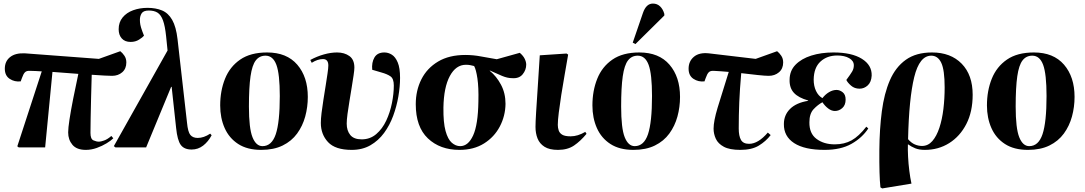

<svg xmlns="http://www.w3.org/2000/svg" viewBox="-20 -826 6083 1076"><path d="M461 14Q410 14 386 -14.5Q362 -43 362 -84Q362 -108 369.5 -157Q377 -206 390 -272Q403 -338 419 -412Q384 -415 346.5 -417.5Q309 -420 274 -423L233 0H85L77 -6L214 -426Q196 -427 179 -428Q162 -429 147 -429Q129 -430 120 -421Q111 -412 103 -389L96 -370Q62 -366 34.5 -384Q7 -402 7 -441Q7 -483 37 -506.5Q67 -530 121 -527L534 -496L654 -539Q666 -530 677 -514Q688 -498 688 -476Q688 -441 665 -421Q642 -401 608 -401Q597 -401 566 -402.5Q535 -404 494 -407Q492 -343 490.5 -280Q489 -217 488 -165Q487 -113 487 -81Q487 -47 503.5 -39.5Q520 -32 535 -32Q544 -32 563 -38.5Q582 -45 604 -64L615 -51Q602 -38 577.5 -23Q553 -8 522.5 3Q492 14 461 14Z M1054 12Q1012 12 993 -14Q974 -40 967 -109L942 -339H939L799 0H627L618 -7L919 -543L911 -622Q905 -680 893.5 -711.5Q882 -743 863 -755Q844 -767 814 -767Q784 -767 774 -751.5Q764 -736 764 -715Q764 -701 766.5 -687.5Q769 -674 777 -652L787 -626Q780 -617 759.5 -604Q739 -591 712 -591Q680 -591 662.5 -610.5Q645 -630 645 -662Q645 -701 667 -728Q689 -755 726 -768.5Q763 -782 807 -782Q853 -782 888 -767.5Q923 -753 945 -714.5Q967 -676 975 -606L1028 -139Q1033 -86 1047 -69.5Q1061 -53 1088 -53Q1105 -53 1122.5 -59Q1140 -65 1158 -77L1166 -68Q1147 -32 1118.5 -10Q1090 12 1054 12Z M1444 14Q1366 14 1315 -19Q1264 -52 1239 -108.5Q1214 -165 1214 -235Q1214 -317 1241 -384.5Q1268 -452 1326 -492Q1384 -532 1477 -532Q1587 -532 1646 -463.5Q1705 -395 1705 -283Q1705 -226 1690.5 -173Q1676 -120 1645 -77.5Q1614 -35 1564 -10.5Q1514 14 1444 14ZM1451 -7Q1503 -7 1525.5 -74Q1548 -141 1548 -288Q1548 -411 1529 -462.5Q1510 -514 1468 -514Q1434 -514 1413.5 -487.5Q1393 -461 1384 -398.5Q1375 -336 1375 -229Q1375 -107 1395 -57Q1415 -7 1451 -7Z M1951 14Q1859 14 1818.5 -29.5Q1778 -73 1778 -137Q1778 -159 1782 -193Q1786 -227 1792.5 -267Q1799 -307 1805 -345.5Q1811 -384 1815.5 -414Q1820 -444 1820 -459Q1820 -495 1790 -495Q1760 -495 1727 -474L1719 -490Q1756 -510 1795 -521Q1834 -532 1869 -532Q1910 -532 1938 -512Q1966 -492 1966 -447Q1966 -433 1961.5 -403.5Q1957 -374 1951 -336.5Q1945 -299 1938.5 -260Q1932 -221 1927.5 -187.5Q1923 -154 1923 -133Q1923 -94 1943 -69.5Q1963 -45 2007 -45Q2054 -45 2088.5 -74.5Q2123 -104 2144.5 -150Q2166 -196 2176.5 -248.5Q2187 -301 2187 -347Q2187 -385 2168.5 -398Q2150 -411 2117 -420L2066 -435Q2062 -476 2078.5 -504Q2095 -532 2134 -532Q2156 -532 2176 -519.5Q2196 -507 2209 -476Q2222 -445 2222 -390Q2222 -341 2212.5 -285.5Q2203 -230 2183.5 -177Q2164 -124 2132.5 -81Q2101 -38 2056 -12Q2011 14 1951 14Z M2555 14Q2446 14 2378 -50.5Q2310 -115 2310 -242Q2310 -319 2341.5 -381.5Q2373 -444 2435 -481Q2497 -518 2588 -518Q2633 -518 2676.5 -509.5Q2720 -501 2764 -494L2893 -530Q2912 -514 2920.5 -496.5Q2929 -479 2929 -464Q2929 -434 2909 -409.5Q2889 -385 2850 -388Q2824 -388 2794 -400.5Q2764 -413 2725 -431V-429Q2762 -399 2787.5 -351.5Q2813 -304 2813 -244Q2812 -176 2781 -117Q2750 -58 2692.5 -22Q2635 14 2555 14ZM2559 -7Q2604 -7 2631.5 -67Q2659 -127 2661 -257Q2663 -336 2655.5 -386.5Q2648 -437 2637 -456Q2625 -459 2615 -461Q2605 -463 2591 -463Q2535 -463 2501 -400Q2467 -337 2465 -223Q2464 -139 2477 -92Q2490 -45 2512 -26Q2534 -7 2559 -7Z M3107 14Q3059 14 3031.5 -3.5Q3004 -21 2992.5 -50Q2981 -79 2981 -115Q2981 -140 2984.5 -197Q2988 -254 2993.5 -336Q2999 -418 3005 -516L3155 -526L3164 -520Q3155 -466 3144.5 -407.5Q3134 -349 3125.5 -294Q3117 -239 3111.5 -195Q3106 -151 3106 -126Q3106 -110 3111 -95Q3116 -80 3131 -71Q3146 -62 3178 -62Q3218 -62 3260 -87L3267 -76Q3233 -35 3197 -10.5Q3161 14 3107 14Z M3530 14Q3452 14 3401 -19Q3350 -52 3325 -108.5Q3300 -165 3300 -235Q3300 -317 3327 -384.5Q3354 -452 3412 -492Q3470 -532 3563 -532Q3673 -532 3732 -463.5Q3791 -395 3791 -283Q3791 -226 3776.5 -173Q3762 -120 3731 -77.5Q3700 -35 3650 -10.5Q3600 14 3530 14ZM3537 -7Q3589 -7 3611.5 -74Q3634 -141 3634 -288Q3634 -411 3615 -462.5Q3596 -514 3554 -514Q3520 -514 3499.5 -487.5Q3479 -461 3470 -398.5Q3461 -336 3461 -229Q3461 -107 3481 -57Q3501 -7 3537 -7ZM3541 -579 3526 -587 3583 -753Q3601 -806 3639 -806Q3663 -806 3679.5 -790Q3696 -774 3703 -748V-739Z M4129 14Q4069 14 4036.5 -3.5Q4004 -21 3991.5 -48.5Q3979 -76 3979 -105Q3979 -147 4001.5 -222Q4024 -297 4064 -423Q4042 -425 4021 -426.5Q4000 -428 3979 -429Q3961 -430 3952 -421Q3943 -412 3935 -389L3928 -370Q3894 -366 3866.5 -384Q3839 -402 3839 -441Q3839 -483 3869 -508Q3899 -533 3953 -527L4215 -496L4335 -539Q4347 -530 4358 -514Q4369 -498 4369 -476Q4369 -441 4345.5 -421Q4322 -401 4288 -401Q4269 -401 4226.5 -405.5Q4184 -410 4134 -416Q4126 -326 4123 -253Q4120 -180 4120 -106Q4120 -64 4132.5 -42Q4145 -20 4178 -20Q4229 -20 4283 -83L4299 -69Q4272 -34 4232.5 -10Q4193 14 4129 14Z M4601 14Q4489 14 4430.5 -24Q4372 -62 4373 -131Q4373 -181 4407.5 -215.5Q4442 -250 4509 -261V-263Q4455 -278 4429.5 -305.5Q4404 -333 4405 -378Q4405 -429 4438 -463Q4471 -497 4526.5 -514.5Q4582 -532 4651 -532Q4753 -532 4810 -496.5Q4867 -461 4865 -402Q4863 -366 4843 -347.5Q4823 -329 4797 -329Q4769 -329 4749.5 -346Q4730 -363 4723 -378Q4746 -409 4755.5 -425Q4765 -441 4765 -460Q4765 -485 4739 -500Q4713 -515 4672 -515Q4615 -515 4578 -481Q4541 -447 4540 -380Q4540 -344 4553 -316.5Q4566 -289 4589 -276Q4605 -297 4626 -309.5Q4647 -322 4668 -322Q4686 -322 4702.5 -309Q4719 -296 4719 -268Q4719 -237 4700.5 -220.5Q4682 -204 4659 -204Q4640 -204 4621.5 -218Q4603 -232 4589 -253Q4563 -239 4539.5 -214Q4516 -189 4516 -141Q4515 -78 4556 -47.5Q4597 -17 4658 -17Q4712 -17 4752.5 -39.5Q4793 -62 4835 -116L4846 -106Q4812 -54 4752 -20Q4692 14 4601 14Z M4924 230 4914 224Q4907 159 4908 14Q4909 -103 4922 -202.5Q4935 -302 4967 -376Q4999 -450 5056.5 -491Q5114 -532 5203 -532Q5308 -532 5369.5 -469Q5431 -406 5431 -295Q5431 -200 5395.5 -131Q5360 -62 5299.5 -24Q5239 14 5163 14Q5131 14 5109 5Q5087 -4 5069 -17H5068Q5067 13 5069 52.5Q5071 92 5076 131.5Q5081 171 5088 203ZM5147 -8Q5181 -8 5205 -35.5Q5229 -63 5244.5 -110Q5260 -157 5267 -215.5Q5274 -274 5274 -336Q5274 -434 5255 -474Q5236 -514 5199 -514Q5133 -514 5103.5 -394Q5074 -274 5069 -46Q5087 -25 5107 -16.5Q5127 -8 5147 -8Z M5741 14Q5663 14 5612 -19Q5561 -52 5536 -108.5Q5511 -165 5511 -235Q5511 -317 5538 -384.5Q5565 -452 5623 -492Q5681 -532 5774 -532Q5884 -532 5943 -463.5Q6002 -395 6002 -283Q6002 -226 5987.5 -173Q5973 -120 5942 -77.5Q5911 -35 5861 -10.5Q5811 14 5741 14ZM5748 -7Q5800 -7 5822.5 -74Q5845 -141 5845 -288Q5845 -411 5826 -462.5Q5807 -514 5765 -514Q5731 -514 5710.5 -487.5Q5690 -461 5681 -398.5Q5672 -336 5672 -229Q5672 -107 5692 -57Q5712 -7 5748 -7Z"/></svg>

Font: Literata 72pt
Style: Bold Italic
Weight: 700
Italic angle: -2°
Designer: Latin by Veronika Burian and Jose Scaglione. Greek by Irene Vlachou. Cyrillic by Vera Evstafieva
Foundry: TypeTogether
Version: Version 3.002